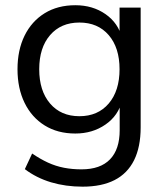

<svg xmlns="http://www.w3.org/2000/svg" viewBox="-20 -515 626 724"><path d="M291.4 188.9Q227.7 188.9 172.4 172.4Q117.1 155.8 73.7 122.8L101.2 63.9Q131.4 84.5 160.8 98.1Q190.2 111.6 221.4 117.6Q252.6 123.6 287.2 123.6Q358.5 123.6 394.9 85.8Q431.3 48 431.3 -23.9V-136.7H440.8Q426.4 -78.8 377.5 -45.2Q328.7 -11.5 264 -11.5Q197.4 -11.5 148.4 -42Q99.4 -72.5 72.7 -127.2Q46 -181.9 46 -253.9Q46 -326.3 72.7 -380.6Q99.4 -434.8 148.4 -465.1Q197.4 -495.3 264 -495.3Q329.7 -495.3 378 -461.6Q426.4 -427.9 440.4 -370.5H430.8V-486.3H510.4V-34.7Q510.4 39 485.6 89.1Q460.7 139.1 412.1 164Q363.5 188.9 291.4 188.9ZM279.4 -76.8Q349.1 -76.8 390 -124.7Q430.8 -172.7 430.8 -253.9Q430.8 -335.1 390 -382.5Q349.1 -430 279.4 -430Q209.7 -430 168.8 -382.5Q127.9 -335.1 127.9 -253.9Q127.9 -172.7 168.8 -124.7Q209.7 -76.8 279.4 -76.8Z"/></svg>

Font: Nunito Sans 12pt ExtraLight
Style: Regular
Weight: 200
Designer: Vernon Adams
Foundry: Vernon Adams
Version: Version 3.101;gftools[0.9.27]